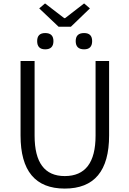

<svg xmlns="http://www.w3.org/2000/svg" viewBox="-20 -1088 756 1121"><path d="M100 -297V-732H182V-296Q182 -60 358 -60Q538 -60 538 -296V-732H617V-297Q617 13 358 13Q100 13 100 -297ZM209 -1039 243 -1068 355 -982H360L471 -1068L505 -1039L394 -932H322ZM197 -848Q197 -895 244 -895Q292 -895 292 -848Q292 -800 244 -800Q197 -800 197 -848ZM422 -848Q422 -895 471 -895Q518 -895 518 -848Q518 -800 471 -800Q422 -800 422 -848Z"/></svg>

Font: Source Han Sans CN Normal
Style: Regular
Weight: 350
Designer: Ryoko NISHIZUKA 西塚涼子 (kana, bopomofo & ideographs); Paul D. Hunt (Latin, Greek & Cyrillic); Sandoll Communications 산돌커뮤니
Foundry: Adobe
Version: Version 2.004;hotconv 1.0.118;makeotfexe 2.5.65603